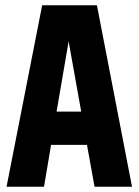

<svg xmlns="http://www.w3.org/2000/svg" viewBox="-20 -713 529 733"><path d="M341 0 312 -160H175L148 0H5L141 -693H350L484 0ZM196 -287H290L242 -555Z"/></svg>

Font: Khand
Style: Bold
Weight: 700
Designer: Devanagari: Sanchit Sawaria, Jyotish Sonowal; Latin: Satya Rajpurohit
Foundry: Indian Type Foundry
Version: Version 1.101;PS 1.0;hotconv 1.0.78;makeotf.lib2.5.61930; tt